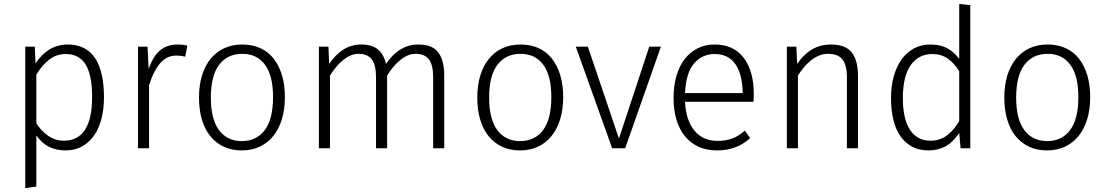

<svg xmlns="http://www.w3.org/2000/svg" viewBox="-20 -763 5695 988"><path d="M163 -437Q195 -485 236 -509.5Q277 -534 329 -534Q377 -534 412.5 -515.5Q448 -497 470.5 -462Q493 -427 504 -377Q515 -327 515 -264Q515 -202 502 -151.5Q489 -101 463.5 -65Q438 -29 401.5 -9Q365 11 317 11Q271 11 233.5 -7Q196 -25 167 -66V197L110 205V-523H159ZM167 -129Q191 -90 227.5 -64.5Q264 -39 308 -39Q454 -39 454 -264Q454 -376 421 -430.5Q388 -485 318 -485Q268 -485 230.5 -454Q193 -423 167 -379Z M745 -408Q768 -475 804.5 -504.5Q841 -534 895 -534Q923 -534 944 -528L933 -471Q912 -477 887 -477Q836 -477 802 -435Q768 -393 747 -324V0H690V-523H739Z M1004 -261Q1004 -324 1019.5 -374.5Q1035 -425 1064 -460.5Q1093 -496 1134 -515Q1175 -534 1227 -534Q1278 -534 1319 -515.5Q1360 -497 1388 -461.5Q1416 -426 1431 -376Q1446 -326 1446 -263Q1446 -200 1430.5 -149.5Q1415 -99 1386.5 -63.5Q1358 -28 1317 -8.5Q1276 11 1224 11Q1172 11 1131.5 -8Q1091 -27 1062.5 -62Q1034 -97 1019 -147.5Q1004 -198 1004 -261ZM1227 -486Q1151 -486 1108 -430Q1065 -374 1065 -261Q1065 -150 1107 -93.5Q1149 -37 1224 -37Q1300 -37 1342.5 -93.5Q1385 -150 1385 -263Q1385 -374 1343.5 -430Q1302 -486 1227 -486Z M1972 0H1915V-365Q1915 -429 1893 -457.5Q1871 -486 1825 -486Q1802 -486 1781.5 -476.5Q1761 -467 1742 -451Q1723 -435 1707 -415Q1691 -395 1678 -374V0H1621V-523H1670L1674 -434Q1706 -482 1747 -508Q1788 -534 1839 -534Q1895 -534 1925.5 -508Q1956 -482 1966 -434Q2034 -534 2133 -534Q2205 -534 2235.5 -493Q2266 -452 2266 -375V0H2209V-365Q2209 -429 2187 -457.5Q2165 -486 2119 -486Q2096 -486 2075.5 -476.5Q2055 -467 2036 -451Q2017 -435 2001 -415Q1985 -395 1972 -374Z M2436 -261Q2436 -324 2451.5 -374.5Q2467 -425 2496 -460.5Q2525 -496 2566 -515Q2607 -534 2659 -534Q2710 -534 2751 -515.5Q2792 -497 2820 -461.5Q2848 -426 2863 -376Q2878 -326 2878 -263Q2878 -200 2862.5 -149.5Q2847 -99 2818.5 -63.5Q2790 -28 2749 -8.5Q2708 11 2656 11Q2604 11 2563.5 -8Q2523 -27 2494.5 -62Q2466 -97 2451 -147.5Q2436 -198 2436 -261ZM2659 -486Q2583 -486 2540 -430Q2497 -374 2497 -261Q2497 -150 2539 -93.5Q2581 -37 2656 -37Q2732 -37 2774.5 -93.5Q2817 -150 2817 -263Q2817 -374 2775.5 -430Q2734 -486 2659 -486Z M3005 -523 3164 -53H3166L3321 -523H3381L3197 0H3130L2943 -523Z M3505 -239Q3508 -186 3521.5 -148.5Q3535 -111 3557.5 -86Q3580 -61 3609.5 -49.5Q3639 -38 3672 -38Q3714 -38 3747 -50Q3780 -62 3813 -91L3840 -52Q3771 11 3670 11Q3616 11 3574.5 -8Q3533 -27 3504.5 -62Q3476 -97 3461 -147Q3446 -197 3446 -259Q3446 -321 3460.5 -371.5Q3475 -422 3502.5 -458Q3530 -494 3569 -514Q3608 -534 3657 -534Q3755 -534 3807 -465.5Q3859 -397 3859 -277Q3859 -268 3858.5 -257.5Q3858 -247 3857 -239ZM3657 -485Q3594 -485 3552 -437Q3510 -389 3505 -284H3802Q3800 -381 3764 -433Q3728 -485 3657 -485Z M4082 -434Q4114 -482 4157.5 -508Q4201 -534 4256 -534Q4331 -534 4363 -493Q4395 -452 4395 -375V0H4338V-365Q4338 -429 4315 -457.5Q4292 -486 4241 -486Q4216 -486 4193.5 -476.5Q4171 -467 4151.5 -451Q4132 -435 4115.5 -415Q4099 -395 4086 -374V0H4029V-523H4078Z M4916 -743 4973 -736V0H4923L4916 -79Q4882 -29 4844 -9Q4806 11 4758 11Q4710 11 4674 -8Q4638 -27 4613.5 -62Q4589 -97 4577 -147Q4565 -197 4565 -259Q4565 -321 4579.5 -371.5Q4594 -422 4620 -458Q4646 -494 4683.5 -514Q4721 -534 4767 -534Q4818 -534 4853 -515.5Q4888 -497 4916 -460ZM4916 -396Q4891 -438 4857 -461.5Q4823 -485 4778 -485Q4707 -485 4666.5 -428Q4626 -371 4626 -259Q4626 -150 4663 -94.5Q4700 -39 4768 -39Q4818 -39 4854 -67Q4890 -95 4916 -140Z M5148 -261Q5148 -324 5163.5 -374.5Q5179 -425 5208 -460.5Q5237 -496 5278 -515Q5319 -534 5371 -534Q5422 -534 5463 -515.5Q5504 -497 5532 -461.5Q5560 -426 5575 -376Q5590 -326 5590 -263Q5590 -200 5574.5 -149.5Q5559 -99 5530.5 -63.5Q5502 -28 5461 -8.5Q5420 11 5368 11Q5316 11 5275.5 -8Q5235 -27 5206.5 -62Q5178 -97 5163 -147.5Q5148 -198 5148 -261ZM5371 -486Q5295 -486 5252 -430Q5209 -374 5209 -261Q5209 -150 5251 -93.5Q5293 -37 5368 -37Q5444 -37 5486.5 -93.5Q5529 -150 5529 -263Q5529 -374 5487.5 -430Q5446 -486 5371 -486Z"/></svg>

Font: Jldddboxgfspflltxgxzjzlszac
Style: Regular
Weight: 300
Designer: Carrois Corporate & Edenspiekermann
Foundry: Carrois Corporate GbR & Edenspiekermann AG
Version: Version 2.001